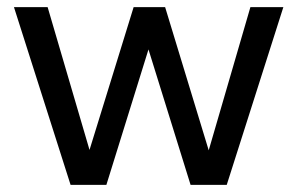

<svg xmlns="http://www.w3.org/2000/svg" viewBox="-20 -516 830 536"><path d="M613 0H512L383 -415H406L277 0H177L19 -496H113L245 -46H214L353 -496H441L578 -46H548L679 -496H771Z"/></svg>

Font: Wix Madefor Display Medium
Style: Regular
Weight: 500
Designer: Dalton Maag Ltd
Foundry: Dalton Maag Ltd
Version: Version 3.100